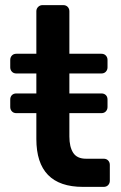

<svg xmlns="http://www.w3.org/2000/svg" viewBox="-20 -730 474 750"><path d="M304 0Q122 0 122 -187V-288H44Q33 -288 26.5 -295Q20 -302 20 -312V-341Q20 -352 26.5 -358.5Q33 -365 44 -365H122V-443H44Q33 -443 26.5 -450Q20 -457 20 -467V-496Q20 -506 26.5 -513Q33 -520 44 -520H122V-686Q122 -696 129 -703Q136 -710 146 -710H227Q238 -710 244.5 -703Q251 -696 251 -686V-520H376Q387 -520 393.5 -513Q400 -506 400 -496V-467Q400 -457 393.5 -450Q387 -443 376 -443H251V-365H376Q387 -365 393.5 -358.5Q400 -352 400 -341V-312Q400 -302 393.5 -295Q387 -288 376 -288H251V-197Q251 -156 266 -133Q281 -110 316 -110H385Q396 -110 402.5 -103Q409 -96 409 -86V-24Q409 -14 402.5 -7Q396 0 385 0Z"/></svg>

Font: Rubik Medium
Style: Regular
Weight: 500
Designer: Hubert and Fischer
Foundry: Hubert and Fischer
Version: Version 2.300; ttfautohint (v1.8.4.7-5d5b);gftools[0.9.30]